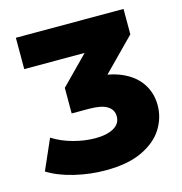

<svg xmlns="http://www.w3.org/2000/svg" viewBox="-106 -796 858 906"><g transform="rotate(-15 323.0 -343.0)"><path d="M300 14Q225 14 149.5 -4Q74 -22 21 -55L86 -203Q130 -175 185.5 -160Q241 -145 293 -145Q349 -145 382.5 -164Q416 -183 416 -219Q416 -251 388 -269Q360 -287 298 -287H214V-412L414 -615L432 -547H52V-700H578V-576L378 -373L284 -427H338Q430 -427 491.5 -400.5Q553 -374 584.5 -327Q616 -280 616 -220Q616 -159 583 -106Q550 -53 480 -19.5Q410 14 300 14Z"/></g></svg>

Font: MOST Montserrat ExtraBold
Style: Regular
Weight: 800
Designer: Julieta Ulanovsky
Foundry: Julieta Ulanovsky
Version: Version 8.000;March 11, 2024;FontCreator 15.0.0.2926 64-bit